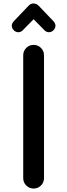

<svg xmlns="http://www.w3.org/2000/svg" viewBox="-20 -1074 387 1108"><path d="M234 -46Q234 -21 216.5 -3.5Q199 14 174 14Q149 14 131.5 -3.5Q114 -21 114 -46V-755Q114 -780 131.5 -797.5Q149 -815 174 -815Q199 -815 216.5 -797.5Q234 -780 234 -755ZM289 -951Q300 -938 300 -926Q300 -911 288.5 -899.5Q277 -888 262 -888Q255 -888 247.5 -891.5Q240 -895 236 -900L174 -963L112 -900Q108 -895 100.5 -891.5Q93 -888 86 -888Q71 -888 59.5 -899.5Q48 -911 48 -926Q48 -938 59 -951L145 -1041Q158 -1054 172 -1054Q190 -1054 203 -1041Z"/></svg>

Font: Tsukimi Rounded
Style: Bold
Weight: 700
Designer: Takashi Funayama
Foundry: Takashi Funayama
Version: Version 1.032; ttfautohint (v1.8.3)